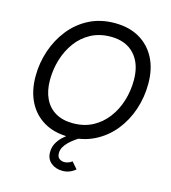

<svg xmlns="http://www.w3.org/2000/svg" viewBox="-131 -815 1011 1136"><g transform="rotate(15 374.0 -246.5)"><path d="M340 12Q253 12 190 -24.5Q127 -61 93 -127.5Q59 -194 59 -284Q59 -365 84.5 -441Q110 -517 158 -577.5Q206 -638 275 -673.5Q344 -709 432 -709Q520 -709 583 -672.5Q646 -636 680.5 -570Q715 -504 715 -413Q715 -330 689.5 -254Q664 -178 615.5 -118Q567 -58 497.5 -23Q428 12 340 12ZM343 -72Q412 -72 464.5 -100Q517 -128 553.5 -176.5Q590 -225 608.5 -285.5Q627 -346 627 -412Q627 -511 575 -568Q523 -625 430 -625Q361 -625 308 -596.5Q255 -568 219.5 -519.5Q184 -471 165.5 -410.5Q147 -350 147 -285Q147 -219 170 -171Q193 -123 237 -97.5Q281 -72 343 -72ZM357 216Q315 216 286.5 192.5Q258 169 258 128Q258 97 271.5 72.5Q285 48 305.5 29Q326 10 346 -2L413 0Q398 8 380.5 20.5Q363 33 346.5 48.5Q330 64 320 82Q310 100 310 120Q310 143 323.5 153Q337 163 354 163Q367 163 379 158.5Q391 154 401 146L436 186Q420 200 400 208Q380 216 357 216Z"/></g></svg>

Font: Hanken Grotesk
Style: Italic
Weight: 400
Italic angle: -8°
Designer: Alfredo Marco Pradil
Foundry: Hanken Design Co.
Version: Version 3.013